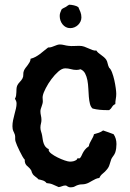

<svg xmlns="http://www.w3.org/2000/svg" viewBox="-20 -780 554 821"><path d="M477.1 -378.9Q477.1 -367.7 475.1 -356.9Q473.1 -346.2 473.1 -335Q463.9 -331.1 459.2 -322.8Q454.6 -314.5 446.8 -309.1H438Q422.4 -309.1 406.7 -310.5Q391.1 -312 376 -315.9Q368.2 -322.3 364.7 -335.7Q361.3 -349.1 359.9 -366Q358.4 -382.8 357.7 -401.4Q356.9 -419.9 353.8 -436.5Q350.6 -453.1 344 -465.8Q337.4 -478.5 324.2 -483.9Q315.9 -481 307.1 -481Q294.9 -481 283 -484.4Q271 -487.8 258.8 -487.8Q245.1 -487.8 229.5 -474.1Q213.9 -460.4 200 -441.7Q186 -422.9 175.8 -403.1Q165.5 -383.3 163.1 -371.1Q161.6 -364.7 162.4 -358.9Q163.1 -353 163.1 -347.2Q163.1 -341.3 161.4 -335.7Q159.7 -330.1 158 -325Q156.2 -319.8 154.5 -314.7Q152.8 -309.6 152.8 -304.2Q152.8 -294.9 155 -285.9Q157.2 -276.9 157.2 -267.1Q157.2 -258.8 155 -251Q152.8 -243.2 152.8 -233.9Q152.8 -225.6 155.8 -217Q158.7 -208.5 160.2 -200.2Q161.6 -191.9 162.8 -183.1Q164.1 -174.3 167 -166.3Q169.9 -158.2 175 -151.9Q180.2 -145.5 189 -142.1L188 -139.2Q188 -131.8 199.5 -123Q210.9 -114.3 226.3 -106.7Q241.7 -99.1 256.6 -94Q271.5 -88.9 278.8 -88.9Q287.1 -88.9 294.2 -90.6Q301.3 -92.3 308.1 -97.2L311 -103H320.8Q325.7 -107.4 328.1 -113.3Q330.6 -119.1 334 -125.7Q337.4 -132.3 343 -139.6Q348.6 -147 359.9 -154.8Q360.8 -162.1 364 -168.5Q367.2 -174.8 370.6 -180.9Q374 -187 377.2 -193.1Q380.4 -199.2 381.8 -206.1Q392.6 -209 402.6 -212.4Q412.6 -215.8 420.9 -222.2Q432.1 -218.8 443.4 -214.4Q454.6 -210 465.8 -206.1Q478 -188 478 -164.1Q478 -154.8 476.8 -146Q475.6 -137.2 473.1 -128.9Q470.2 -120.6 465.1 -114Q460 -107.4 456.1 -100.1Q451.7 -87.9 448.5 -76.4Q445.3 -64.9 437 -55.2Q429.2 -45.4 419.4 -37.8Q409.7 -30.3 404.8 -19Q396 -18.1 388.7 -14.6Q381.3 -11.2 374.3 -7.1Q367.2 -2.9 359.9 1Q352.5 4.9 344.2 6.8Q337.4 8.3 330.8 8.3Q324.2 8.3 317.9 9.8Q308.1 12.2 300.8 16.6Q293.5 21 283.2 21Q277.3 21 274.2 19.8Q271 18.6 268.6 17.1Q266.1 15.6 264.4 14.4Q262.7 13.2 259.8 13.2Q252.4 13.2 245.6 16.1Q238.8 19 231 20Q217.3 14.2 206.1 9Q194.8 3.9 179.2 2.9Q172.9 -5.4 162.8 -8.5Q152.8 -11.7 144 -13.2Q141.6 -16.6 137.9 -19.5Q134.3 -22.5 130.6 -25.1Q127 -27.8 123.5 -31.2Q120.1 -34.7 118.2 -39.1Q115.7 -43 115 -47.1Q114.3 -51.3 110.8 -55.2Q106.9 -61 102.3 -64.7Q97.7 -68.4 94 -72.3Q90.3 -76.2 87.9 -81.8Q85.4 -87.4 85.9 -97.2Q82 -100.6 75.9 -111.3Q69.8 -122.1 64 -134Q58.1 -146 53.2 -157.2Q48.3 -168.5 46.9 -173.8Q44.4 -180.7 44.9 -188Q45.4 -195.3 43.9 -203.1Q42 -209.5 40 -213.1Q38.1 -216.8 36.6 -220.2Q35.2 -223.6 34.2 -228Q33.2 -232.4 33.2 -240.2Q33.2 -252.9 35.9 -265.9Q38.6 -278.8 42 -291.5Q45.4 -304.2 48.1 -315.7Q50.8 -327.1 50.8 -336.9Q50.8 -343.3 48.8 -348.4Q46.9 -353.5 43.9 -357.9Q47.9 -364.7 48.8 -371.6Q49.8 -378.4 50 -385.5Q50.3 -392.6 50.5 -399.4Q50.8 -406.2 53.2 -413.1Q57.1 -421.9 64.2 -429Q71.3 -436 76.2 -444.8Q80.1 -452.6 79.6 -460.9Q79.1 -469.2 82 -477.1Q85 -484.4 89.6 -490.2Q94.2 -496.1 98.9 -502.2Q103.5 -508.3 106.9 -514.6Q110.4 -521 110.8 -528.8Q122.6 -531.7 132.3 -537.1Q142.1 -542.5 150.9 -549.1Q159.7 -555.7 168.2 -563Q176.8 -570.3 186 -577.1H189.9Q195.3 -577.1 201.2 -579.1Q207 -581.1 212.9 -583.5Q218.8 -585.9 224.6 -587.9Q230.5 -589.8 235.8 -589.8Q245.1 -589.8 254.2 -587.4Q263.2 -585 272.9 -584Q284.2 -582.5 295.7 -583.3Q307.1 -584 318.8 -584Q330.6 -584 340.1 -580.6Q349.6 -577.1 358.2 -573.2Q366.7 -569.3 375 -566.2Q383.3 -563 392.1 -564Q395.5 -558.1 400.9 -553.7Q406.2 -549.3 412.1 -545.2Q418 -541 423.8 -536.1Q429.7 -531.2 434.1 -524.9Q438.5 -518.1 440.4 -508.3Q442.4 -498.5 446.8 -490.2Q453.6 -484.9 459.2 -470Q464.8 -455.1 468.8 -437.5Q472.7 -419.9 474.9 -403.6Q477.1 -387.2 477.1 -378.9ZM328.1 -705.6Q328.1 -696.3 324.2 -688Q320.3 -679.7 313.7 -673.3Q307.1 -667 298.3 -663.3Q289.6 -659.7 280.3 -659.7Q270 -659.7 261.7 -664.1Q253.4 -668.5 247.6 -675.8Q241.7 -683.1 238.5 -692.4Q235.4 -701.7 235.4 -711.4Q235.4 -720.7 237.8 -726.1Q240.2 -731.4 243.2 -739.7Q247.6 -744.1 255.4 -747.3Q263.2 -750.5 269 -755.9Q270.5 -755.9 272.5 -757.8Q274.4 -759.8 276.4 -759.8Q284.7 -759.8 296.4 -757.1Q308.1 -754.4 314.9 -749.5Q319.8 -739.3 324 -728.5Q328.1 -717.8 328.1 -705.6Z"/></svg>

Font: Margarine
Style: Regular
Weight: 400
Designer: Astigmatic (AOETI)
Foundry: Astigmatic (AOETI)
Version: Version 1.000